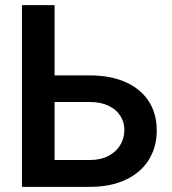

<svg xmlns="http://www.w3.org/2000/svg" viewBox="-20 -727 668 747"><path d="M589.8 -219.7Q589.8 -154.8 558.8 -105Q527.8 -55.2 469 -27.6Q410.2 0 330.1 0H65.4V-707H192.4V-433.6H330.1Q410.6 -433.6 469.2 -407.2Q527.8 -380.9 558.8 -332.8Q589.8 -284.7 589.8 -219.7ZM330.1 -104.5Q371.6 -104.5 401.9 -120.4Q432.1 -136.2 448 -163.1Q463.9 -189.9 463.9 -221.7Q463.9 -252 448 -276.6Q432.1 -301.3 401.9 -315.7Q371.6 -330.1 330.1 -330.1H192.4V-104.5Z"/></svg>

Font: Pretendard SemiBold
Style: Regular
Weight: 600
Designer: Base glyphs from Inter by Rasmus Andersson; Hangeul glyphs from Noto Sans CJK(Source Han Sans) by Jang Soo-young and Kan
Foundry: Kil Hyung-jin
Version: Version 1.309